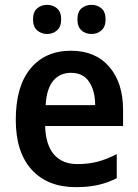

<svg xmlns="http://www.w3.org/2000/svg" viewBox="-20 -761 569 791"><path d="M272 -552Q373 -552 430 -486Q487 -420 487 -308V-242H166Q168 -165 202 -125Q236 -85 299 -85Q345 -85 382.5 -95Q420 -105 461 -126V-27Q424 -8 384 1Q344 10 292 10Q176 10 110.5 -62Q45 -134 45 -267Q45 -406 106 -479Q167 -552 272 -552ZM272 -461Q227 -461 199.5 -428.5Q172 -396 168 -328H372Q372 -386 347.5 -423.5Q323 -461 272 -461ZM116 -681Q116 -712 133 -726.5Q150 -741 174 -741Q198 -741 215 -726.5Q232 -712 232 -681Q232 -651 215 -636Q198 -621 174 -621Q150 -621 133 -636Q116 -651 116 -681ZM299 -681Q299 -712 315.5 -726.5Q332 -741 357 -741Q381 -741 398 -726.5Q415 -712 415 -681Q415 -651 398 -636Q381 -621 357 -621Q332 -621 315.5 -636Q299 -651 299 -681Z"/></svg>

Font: Noto Sans Telugu SemiCondensed SemiBold
Style: Regular
Weight: 600
Width: 4
Designer: Jelle Bosma - Monotype Design Team
Foundry: Monotype Imaging Inc.
Version: Version 2.005; ttfautohint (v1.8.4.7-5d5b)